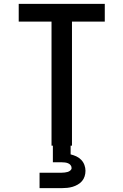

<svg xmlns="http://www.w3.org/2000/svg" viewBox="-20 -755 640 995"><path d="M247 0V-643H77V-735H523V-643H353V0ZM185 220V140H300Q308 140 315.5 139Q323 138 330.5 136Q338 134 344.5 128.5Q351 123 351 116Q351 107 345.5 100.5Q340 94 332.5 91Q325 88 316.5 87Q308 86 300 86H254V0H346V45Q362 49 376 55.5Q390 62 401 73.5Q412 85 417.5 100Q423 115 423 130Q423 145 418.5 159Q414 173 405 183.5Q396 194 383 201.5Q370 209 356.5 213Q343 217 328.5 218.5Q314 220 300 220Z"/></svg>

Font: Iosevka Semibold Extended
Style: Regular
Weight: 600
Width: 7
Monospace: yes
Designer: Belleve Invis
Foundry: Belleve Invis
Version: Version 32.5.0; ttfautohint (v1.8.4)